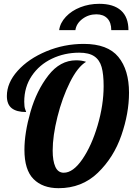

<svg xmlns="http://www.w3.org/2000/svg" viewBox="-20 -980 705 1006"><path d="M325 -892C305 -870.7 293.3 -847.3 290 -822H375C378.3 -845.3 390.7 -865 412 -881C433.3 -897 457.7 -905 485 -905C509.7 -905 528.8 -897.8 542.5 -883.5C556.2 -869.2 563 -848.7 563 -822H653C653 -867.3 640 -901.7 614 -925C588 -948.3 550 -960 500 -960C464.7 -960 431.7 -954 401 -942C370.3 -930 345 -913.3 325 -892ZM155.5 -42C187.2 -10 231 6 287 6C368.3 6 436.8 -20.8 492.5 -74.5C548.2 -128.2 589.3 -193.7 616 -271C642.7 -348.3 656 -422.7 656 -494C656 -574 637.3 -636.7 600 -682C562.7 -727.3 502.3 -750 419 -750C350.3 -750 284.8 -737 222.5 -711C160.2 -685 110.2 -651 72.5 -609C34.8 -567 16 -523 16 -477C16 -447.7 24.5 -426.3 41.5 -413C58.5 -399.7 83.7 -393 117 -393C117 -394.3 115.3 -399.2 112 -407.5C108.7 -415.8 107 -429 107 -447C107 -498.3 120.2 -543.5 146.5 -582.5C172.8 -621.5 208 -651.5 252 -672.5C296 -693.5 343.7 -704 395 -704C429 -704 455.3 -697.7 474 -685C492.7 -672.3 505.5 -653.5 512.5 -628.5C519.5 -603.5 523 -570.3 523 -529C523 -463 512.5 -394.3 491.5 -323C470.5 -251.7 443.8 -192.5 411.5 -145.5C379.2 -98.5 346.7 -75 314 -75C294 -75 279.3 -85.3 270 -106C260.7 -126.7 256 -155 256 -191C256 -242.3 264.3 -301.3 281 -368C297.7 -434.7 319.5 -495 346.5 -549C373.5 -603 401.7 -638.7 431 -656C416.3 -661.3 399 -664 379 -664C323 -664 274.5 -637.7 233.5 -585C192.5 -532.3 161.3 -469 140 -395C118.7 -321 108 -254.3 108 -195C108 -125 123.8 -74 155.5 -42Z"/></svg>

Font: DonutKreme
Style: Regular
Weight: 400
Designer: Impallari Type
Foundry: Impallari Type
Version: Version 2.100